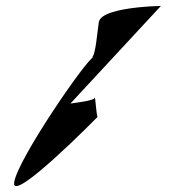

<svg xmlns="http://www.w3.org/2000/svg" viewBox="-20 -684 572 649"><path d="M28 -68C16 10 310 -289 310 -289C306 -289 302 -364 300 -353C298 -343 222 -335 218 -334L524 -664C580 -664 323 -668 314 -609C309 -578 303 -493 290 -490L296 -491C274 -486 40 -147 28 -68ZM290 -490H289Z"/></svg>

Font: Ampere
Style: UltCndIta
Weight: 400
Version: Version 1